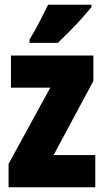

<svg xmlns="http://www.w3.org/2000/svg" viewBox="-20 -879 437 806"><path d="M380 -93H16V-191L191 -511H26V-646H372V-539L205 -228H380ZM364 -849Q350 -832 326.5 -805.5Q303 -779 275.5 -751Q248 -723 223 -699H104V-713Q128 -753 147 -789.5Q166 -826 182 -859H364Z"/></svg>

Font: Noto Sans Kannada UI ExtraCondensed Black
Style: Regular
Weight: 900
Width: 2
Designer: Jelle Bosma - Monotype Design Team
Foundry: Monotype Imaging Inc.
Version: Version 2.005; ttfautohint (v1.8.4.7-5d5b)